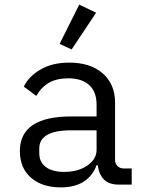

<svg xmlns="http://www.w3.org/2000/svg" viewBox="-20 -799 640 831"><path d="M495 0Q451 0 429.5 -22.5Q408 -45 403 -84H398Q381 -38 342.5 -13Q304 12 243 12Q162 12 114 -30Q66 -72 66 -145Q66 -295 288 -295H398V-346Q398 -402 366 -431Q334 -460 275 -460Q225 -460 191.5 -440.5Q158 -421 137 -384L83 -424Q104 -468 155 -498Q206 -528 280 -528Q371 -528 424.5 -481.5Q478 -435 478 -354V-106Q478 -91 488.5 -80.5Q499 -70 514 -70H550V0ZM398 -150V-235H288Q218 -235 184 -215Q150 -195 150 -157V-136Q150 -97 178.5 -76Q207 -55 257 -55Q318 -55 358 -82.5Q398 -110 398 -150ZM290 -585 238 -609 323 -779 396 -744Z"/></svg>

Font: iA Writer Quattro V
Style: Regular
Weight: 400
Designer: Mike Abbink, Paul van der Laan, Pieter van Rosmalen, Oliver Reichenstein
Foundry: Information Architects Inc.
Version: Version 2.000